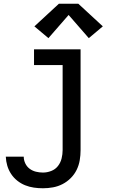

<svg xmlns="http://www.w3.org/2000/svg" viewBox="-20 -794 640 1027"><path d="M210 213Q185 213 161 209.5Q137 206 114.5 197Q92 188 72.5 172.5Q53 157 39.5 136.5Q26 116 19 92.5Q12 69 11 44H107Q107 63 115.5 80.5Q124 98 139 109Q154 120 172.5 124.5Q191 129 210 129Q232 129 254 120.5Q276 112 290 94Q304 76 309.5 53.5Q315 31 315 9V-446H162V-530H411V9Q411 36 406.5 63Q402 90 390 114.5Q378 139 358.5 158.5Q339 178 315 190.5Q291 203 264 208Q237 213 210 213ZM239 -590 164 -653 295 -774H399L530 -653L455 -590L347 -714Z"/></svg>

Font: Iosevka Curly Slab MdEx
Style: Regular
Weight: 500
Width: 7
Monospace: yes
Designer: Belleve Invis
Foundry: Belleve Invis
Version: Version 11.1.0; ttfautohint (v1.8.3)